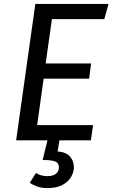

<svg xmlns="http://www.w3.org/2000/svg" viewBox="-20 -709 569 970"><path d="M158.5 -689.1H528.2L507 -612.4H242.4L210.6 -388.3H440.2L430.2 -311.7H200.5L167.6 -76.7H450.2L439.1 0H61.5ZM223.6 -16H283L271 55.9Q315.1 59.9 334.1 82.4Q353.2 104.9 353.2 136Q353.2 161 338.7 185.6Q324.2 210.2 294.6 225.8Q265 241.3 219.7 241.3Q190.7 241.3 168.1 233.3Q145.5 225.3 130.5 214.3L161.7 164.9Q172.7 171.9 186.7 176.4Q200.7 180.9 219.7 180.9Q245.6 180.9 261.1 170Q276.6 159 277.6 138.1Q278.6 116.1 261.1 107.7Q243.5 99.2 195.5 99.2Z"/></svg>

Font: Fira Sans Variable
Style: Italic
Weight: 397
Italic angle: -8°
Designer: Carrois Corporate & Edenspiekermann AG
Foundry: Carrois Corporate GbR & Edenspiekermann AG
Version: Version 4.202